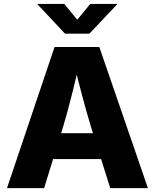

<svg xmlns="http://www.w3.org/2000/svg" viewBox="-20 -970 799 990"><path d="M16.1 0 261.2 -727.5H492.2L742.7 0H548.3L448.2 -318.8Q424.3 -398.4 401.4 -485.1Q378.4 -571.8 355 -668H396Q373 -571.8 351.3 -484.9Q329.6 -397.9 306.2 -318.8L207.5 0ZM183.1 -149.9V-283.2H575.7V-149.9ZM311.5 -949.7 378.4 -868.2 445.3 -949.7H583.5V-947.3L440.9 -796.4H315.4L173.8 -947.3V-949.7Z"/></svg>

Font: Inter 20pt ExtraBold
Style: Regular
Weight: 800
Version: Version 4.001;git-66647c0bb